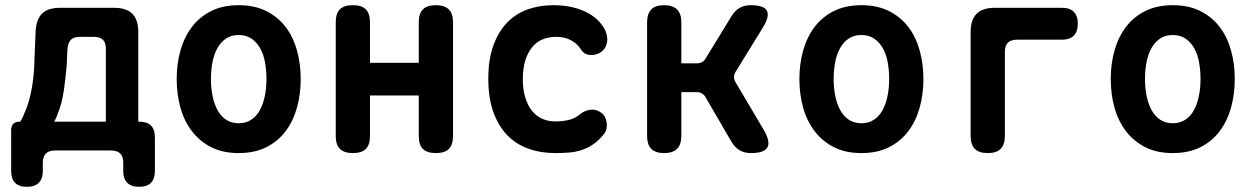

<svg xmlns="http://www.w3.org/2000/svg" viewBox="-20 -580 4840 740"><path d="M84 140Q53 140 38 124.5Q23 109 23 79V-78Q23 -94 31 -102.5Q39 -111 56 -111H58Q69 -129 81.5 -161.5Q94 -194 102 -237Q110 -280 112 -327L117 -456Q119 -504 141.5 -527Q164 -550 212 -550H419Q467 -550 490 -527Q513 -504 513 -456V-111H517Q547 -111 562 -96Q577 -81 577 -51V79Q577 109 562 124.5Q547 140 516 140Q486 140 470.5 124.5Q455 109 455 79V47Q455 24 443.5 12Q432 0 408 0H192Q168 0 156.5 12Q145 24 145 47V79Q145 109 129.5 124.5Q114 140 84 140ZM388 -391Q388 -416 376.5 -427Q365 -438 341 -438H288Q264 -438 253 -426.5Q242 -415 240 -391L237 -328Q233 -281 227 -238Q221 -195 210 -162Q199 -129 189 -111H388Z M900 10Q839 10 794.5 -12.5Q750 -35 720 -74Q690 -113 675.5 -165Q661 -217 661 -275Q661 -334 675.5 -385.5Q690 -437 719.5 -476Q749 -515 794 -537.5Q839 -560 900 -560Q961 -560 1006 -537.5Q1051 -515 1080.5 -476.5Q1110 -438 1124.5 -386Q1139 -334 1139 -275Q1139 -217 1124.5 -165Q1110 -113 1080.5 -74Q1051 -35 1006 -12.5Q961 10 900 10ZM900 -105Q927 -105 947.5 -118Q968 -131 981 -154.5Q994 -178 1000.5 -209Q1007 -240 1007 -275Q1007 -311 1001 -342Q995 -373 981.5 -396Q968 -419 948 -432Q928 -445 900 -445Q872 -445 852 -432Q832 -419 818.5 -395.5Q805 -372 799 -341Q793 -310 793 -275Q793 -240 799.5 -209Q806 -178 819 -154.5Q832 -131 852.5 -118Q873 -105 900 -105Z M1340 10Q1307 10 1290.5 -6Q1274 -22 1274 -56V-494Q1274 -528 1290 -544Q1306 -560 1340 -560Q1374 -560 1390 -544Q1406 -528 1406 -494V-338H1594V-494Q1594 -528 1610 -544Q1626 -560 1660 -560Q1693 -560 1709.5 -544Q1726 -528 1726 -494V-56Q1726 -22 1710 -6Q1694 10 1660 10Q1626 10 1610 -6Q1594 -22 1594 -56V-212H1406V-56Q1406 -22 1390 -6Q1374 10 1340 10Z M1862 -277Q1862 -352 1882 -406Q1902 -460 1935.5 -494Q1969 -528 2014.5 -544Q2060 -560 2112 -560Q2155 -560 2189 -551.5Q2223 -543 2248.5 -528.5Q2274 -514 2290 -496Q2306 -478 2314 -460Q2325 -432 2317.5 -408.5Q2310 -385 2287 -374Q2270 -366 2250.5 -368.5Q2231 -371 2220 -388Q2206 -411 2181.5 -424.5Q2157 -438 2123 -438Q2098 -438 2074.5 -429.5Q2051 -421 2033.5 -401Q2016 -381 2005.5 -350Q1995 -319 1995 -275Q1995 -234 2005 -202.5Q2015 -171 2032 -151Q2049 -131 2071.5 -121.5Q2094 -112 2120 -112Q2147 -112 2171.5 -117.5Q2196 -123 2216 -140Q2233 -154 2255.5 -157Q2278 -160 2298 -145Q2307 -138 2312 -128Q2317 -118 2318.5 -106Q2320 -94 2317 -82Q2314 -70 2305 -60Q2286 -37 2265 -23Q2244 -9 2221 -1.5Q2198 6 2173 8Q2148 10 2121 10Q2064 10 2016.5 -7Q1969 -24 1935 -59Q1901 -94 1881.5 -148Q1862 -202 1862 -277Z M2540 10Q2506 10 2490 -6.5Q2474 -23 2474 -56V-494Q2474 -527 2490 -543.5Q2506 -560 2540 -560Q2573 -560 2589.5 -543.5Q2606 -527 2606 -494V-336H2666Q2678 -336 2686.5 -341Q2695 -346 2701 -357L2799 -517Q2812 -539 2830.5 -549.5Q2849 -560 2873 -560Q2924 -560 2935.5 -539Q2947 -518 2921 -475L2815 -303Q2809 -293 2809 -283Q2809 -273 2815 -263L2925 -77Q2950 -33 2937.5 -11.5Q2925 10 2874 10Q2849 10 2830.5 -1Q2812 -12 2799 -34L2700 -204Q2695 -214 2686 -219.5Q2677 -225 2665 -225H2606V-56Q2606 -23 2589.5 -6.5Q2573 10 2540 10Z M3300 10Q3239 10 3194.5 -12.5Q3150 -35 3120 -74Q3090 -113 3075.5 -165Q3061 -217 3061 -275Q3061 -334 3075.5 -385.5Q3090 -437 3119.5 -476Q3149 -515 3194 -537.5Q3239 -560 3300 -560Q3361 -560 3406 -537.5Q3451 -515 3480.5 -476.5Q3510 -438 3524.5 -386Q3539 -334 3539 -275Q3539 -217 3524.5 -165Q3510 -113 3480.5 -74Q3451 -35 3406 -12.5Q3361 10 3300 10ZM3300 -105Q3327 -105 3347.5 -118Q3368 -131 3381 -154.5Q3394 -178 3400.5 -209Q3407 -240 3407 -275Q3407 -311 3401 -342Q3395 -373 3381.5 -396Q3368 -419 3348 -432Q3328 -445 3300 -445Q3272 -445 3252 -432Q3232 -419 3218.5 -395.5Q3205 -372 3199 -341Q3193 -310 3193 -275Q3193 -240 3199.5 -209Q3206 -178 3219 -154.5Q3232 -131 3252.5 -118Q3273 -105 3300 -105Z M3787 10Q3753 10 3737 -6.5Q3721 -23 3721 -56V-456Q3721 -504 3744 -527Q3767 -550 3815 -550H4072Q4103 -550 4118.5 -534.5Q4134 -519 4134 -489Q4134 -458 4118.5 -442.5Q4103 -427 4072 -427H3900Q3877 -427 3865 -416Q3853 -405 3853 -380V-56Q3853 -23 3837 -6.5Q3821 10 3787 10Z M4500 10Q4439 10 4394.5 -12.5Q4350 -35 4320 -74Q4290 -113 4275.5 -165Q4261 -217 4261 -275Q4261 -334 4275.5 -385.5Q4290 -437 4319.5 -476Q4349 -515 4394 -537.5Q4439 -560 4500 -560Q4561 -560 4606 -537.5Q4651 -515 4680.5 -476.5Q4710 -438 4724.5 -386Q4739 -334 4739 -275Q4739 -217 4724.5 -165Q4710 -113 4680.5 -74Q4651 -35 4606 -12.5Q4561 10 4500 10ZM4500 -105Q4527 -105 4547.5 -118Q4568 -131 4581 -154.5Q4594 -178 4600.5 -209Q4607 -240 4607 -275Q4607 -311 4601 -342Q4595 -373 4581.5 -396Q4568 -419 4548 -432Q4528 -445 4500 -445Q4472 -445 4452 -432Q4432 -419 4418.5 -395.5Q4405 -372 4399 -341Q4393 -310 4393 -275Q4393 -240 4399.5 -209Q4406 -178 4419 -154.5Q4432 -131 4452.5 -118Q4473 -105 4500 -105Z"/></svg>

Font: Maple Mono NL
Style: Bold
Weight: 700
Monospace: yes
Designer: subframe7536
Version: Version 7.000